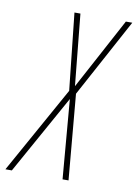

<svg xmlns="http://www.w3.org/2000/svg" viewBox="-139 -769 591 824"><g transform="rotate(10 156.5 -357.0)"><path d="M-57 0 154 -379 118 -714H144L175 -403L342 -714H370L185 -372L218 0H192L163 -345L-29 0Z"/></g></svg>

Font: Noto Sans Display Condensed Thin
Style: Italic
Weight: 250
Width: 3
Italic angle: -12°
Designer: Monotype Design Team
Foundry: Monotype Imaging Inc.
Version: Version 1.900